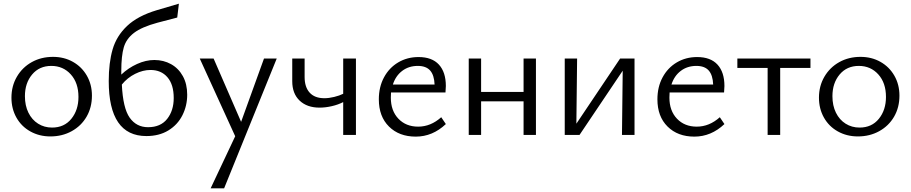

<svg xmlns="http://www.w3.org/2000/svg" viewBox="-20 -731 4933 1040"><path d="M42 -202Q42 -265 71.5 -315.5Q101 -366 152 -394.5Q203 -423 267 -423Q327 -423 375 -396Q423 -369 450.5 -321Q478 -273 478 -213Q478 -149 449 -99Q420 -49 368.5 -20.5Q317 8 253 8Q193 8 144.5 -19Q96 -46 69 -94Q42 -142 42 -202ZM405 -206Q405 -282 363.5 -328Q322 -374 258 -374Q193 -374 154 -327.5Q115 -281 115 -210Q115 -159 134 -120.5Q153 -82 186.5 -61Q220 -40 262 -40Q328 -40 366.5 -87.5Q405 -135 405 -206Z M569 -292Q569 -391 590 -463.5Q611 -536 668.5 -590.5Q726 -645 830 -676L949 -711L940 -636L833 -608Q748 -585 706 -553Q664 -521 650.5 -474.5Q637 -428 637 -347V-327Q675 -363 722.5 -384.5Q770 -406 816 -406Q866 -406 906.5 -383.5Q947 -361 970.5 -318.5Q994 -276 994 -218Q994 -158 968 -106.5Q942 -55 892 -24.5Q842 6 773 6Q569 6 569 -292ZM782 -42Q850 -42 885.5 -87Q921 -132 921 -200Q921 -273 887 -312.5Q853 -352 795 -352Q754 -352 712 -331Q670 -310 640 -273Q646 -145 682.5 -93.5Q719 -42 782 -42Z M1479 -414 1194 289H1121L1254 7L1062 -414H1137L1286 -71L1410 -414Z M1563 -291V-414H1630V-314Q1630 -259 1657.5 -229Q1685 -199 1737 -199Q1762 -199 1790.5 -206Q1819 -213 1839 -223V-414H1908V0H1839V-178Q1812 -164 1777.5 -156Q1743 -148 1711 -148Q1643 -148 1603 -186Q1563 -224 1563 -291Z M2032 -193Q2032 -260 2060 -312Q2088 -364 2137 -393Q2186 -422 2247 -422Q2320 -422 2357.5 -381Q2395 -340 2395 -265Q2395 -252 2393 -230H2098L2097 -202Q2097 -131 2138 -88Q2179 -45 2245 -45Q2313 -45 2370 -96L2395 -59Q2323 9 2232 9Q2142 9 2087 -45.5Q2032 -100 2032 -193ZM2334 -273Q2332 -324 2310 -349Q2288 -374 2243 -374Q2194 -374 2158.5 -347Q2123 -320 2108 -273Z M2816 -182H2586V0H2519V-414H2586V-233H2816V-414H2883V0H2816Z M3353 -348 3119 0H3039V-414H3106L3102 -61L3339 -414H3417V0H3349Z M3541 -193Q3541 -260 3569 -312Q3597 -364 3646 -393Q3695 -422 3756 -422Q3829 -422 3866.5 -381Q3904 -340 3904 -265Q3904 -252 3902 -230H3607L3606 -202Q3606 -131 3647 -88Q3688 -45 3754 -45Q3822 -45 3879 -96L3904 -59Q3832 9 3741 9Q3651 9 3596 -45.5Q3541 -100 3541 -193ZM3843 -273Q3841 -324 3819 -349Q3797 -374 3752 -374Q3703 -374 3667.5 -347Q3632 -320 3617 -273Z M4138 -363H3974V-414H4370V-363H4206V0H4138Z M4416 -202Q4416 -265 4445.5 -315.5Q4475 -366 4526 -394.5Q4577 -423 4641 -423Q4701 -423 4749 -396Q4797 -369 4824.5 -321Q4852 -273 4852 -213Q4852 -149 4823 -99Q4794 -49 4742.5 -20.5Q4691 8 4627 8Q4567 8 4518.5 -19Q4470 -46 4443 -94Q4416 -142 4416 -202ZM4779 -206Q4779 -282 4737.5 -328Q4696 -374 4632 -374Q4567 -374 4528 -327.5Q4489 -281 4489 -210Q4489 -159 4508 -120.5Q4527 -82 4560.5 -61Q4594 -40 4636 -40Q4702 -40 4740.5 -87.5Q4779 -135 4779 -206Z"/></svg>

Font: LXGW Bright TC
Style: Regular
Weight: 400
Designer: Christian Thalmann (Catharsis Fonts)
Foundry: LXGW / Christian Thalmann (Catharsis Fonts) / Fontworks Inc.
Version: Version 5.501